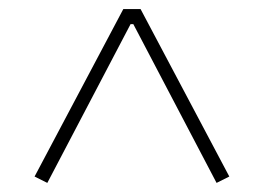

<svg xmlns="http://www.w3.org/2000/svg" viewBox="-20 -718 580 422"><path d="M456 -316 273 -665H267L84 -316L56 -330L251 -698H289L484 -330Z"/></svg>

Font: IBM Plex Sans Cond ExtLt
Style: Regular
Weight: 200
Width: 3
Designer: Mike Abbink, Paul van der Laan, Pieter van Rosmalen
Foundry: Bold Monday
Version: Version 1.3